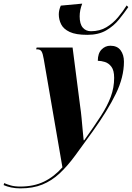

<svg xmlns="http://www.w3.org/2000/svg" viewBox="-169 -798 727 1058"><path d="M312 -606Q249 -606 215 -622Q181 -638 168 -664Q155 -690 155 -719Q155 -742 166 -767L284 -778Q277 -760 273.5 -742.5Q270 -725 270 -708Q270 -666 287 -646Q304 -626 332 -626Q381 -626 417.5 -648Q454 -670 481.5 -703Q509 -736 529 -768L538 -759Q516 -727 487 -691Q458 -655 416 -630.5Q374 -606 312 -606ZM-57 240Q-84 240 -107.5 235Q-131 230 -149 222L-146 211Q-130 218 -109 224Q-88 230 -57 230Q17 230 73 203Q129 176 175 124L72 -473Q67 -503 60 -514.5Q53 -526 37 -526H30L33 -536H231L273 -210Q277 -184 280.5 -147Q284 -110 287 -76Q290 -42 292 -25H295Q350 -102 386.5 -158.5Q423 -215 441.5 -265Q460 -315 460 -369Q460 -410 445 -430Q430 -450 409 -456.5Q388 -463 370 -463Q370 -504 390.5 -525Q411 -546 439 -546Q477 -546 495.5 -521Q514 -496 514 -458Q514 -373 469.5 -281.5Q425 -190 342 -74Q288 1 245 59.5Q202 118 159 158Q116 198 64.5 219Q13 240 -57 240Z"/></svg>

Font: Noto Serif Display ExtraCondensed Black
Style: Italic
Weight: 900
Width: 2
Italic angle: -12°
Designer: Monotype Design Team
Foundry: Monotype Imaging Inc.
Version: Version 2.009